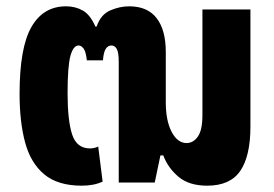

<svg xmlns="http://www.w3.org/2000/svg" viewBox="-20 -578 867 608"><path d="M239 10Q163 10 120 -26Q77 -62 59.5 -127Q42 -192 42 -281Q42 -427 79.5 -492.5Q117 -558 189 -558Q219 -558 242.5 -544.5Q266 -531 282 -494H286Q299 -532 329 -545Q359 -558 389 -558Q447 -558 476 -520.5Q505 -483 505 -413V-254Q505 -196 523.5 -160.5Q542 -125 571 -125Q592 -125 606.5 -145.5Q621 -166 621 -213V-548H773V-177Q773 -84 741 -37Q709 10 636 10Q579 10 545.5 -18Q512 -46 497 -86H488L470 0H356V-381Q356 -413 349.5 -423.5Q343 -434 333 -434Q322 -434 315 -423.5Q308 -413 306 -387H255Q252 -415 244.5 -424.5Q237 -434 229 -434Q212 -434 203 -401Q194 -368 194 -283Q194 -196 208.5 -152Q223 -108 265 -108Q279 -108 291 -114L305 -3Q278 10 239 10Z"/></svg>

Font: Noto Sans Thai Cond ExtBd
Style: Regular
Weight: 800
Width: 3
Designer: Monotype Design Team
Foundry: Monotype Imaging Inc.
Version: Version 2.002; ttfautohint (v1.8.4.7-5d5b)